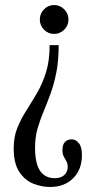

<svg xmlns="http://www.w3.org/2000/svg" viewBox="-20 -589 354 764"><path d="M195.5 -569Q218.5 -569 235.5 -552Q252.5 -535 252.5 -511.5Q252.5 -487.5 235.5 -470.8Q218.5 -454 195.5 -454Q172 -454 155.2 -470.8Q138.5 -487.5 138.5 -511.5Q138.5 -535 155.2 -552Q172 -569 195.5 -569ZM213.5 -409.5Q213.5 -347 204 -299.8Q194.5 -252.5 180.5 -214.5Q166.5 -176.5 152.5 -143Q138.5 -109.5 129 -75.8Q119.5 -42 119.5 -2Q119.5 61.5 139.5 90.8Q159.5 120 198 120Q224 120 236.8 106.5Q249.5 93 249.5 75Q249.5 62 244.2 52.8Q239 43.5 233.8 33.8Q228.5 24 228.5 9Q228.5 -14.5 238.8 -24.5Q249 -34.5 265.5 -34.5Q281.5 -34.5 293.8 -19.5Q306 -4.5 306 28.5Q306 85.5 271.2 120.2Q236.5 155 179 155Q146 155 112.5 141.8Q79 128.5 56.8 95Q34.5 61.5 34.5 1Q34.5 -44.5 49 -80.2Q63.5 -116 84.8 -149.2Q106 -182.5 127.2 -218.8Q148.5 -255 163 -301Q177.5 -347 177.5 -409.5Z"/></svg>

Font: Imbue 10pt Medium
Style: Regular
Weight: 500
Designer: Tyler Finck
Foundry: Etcetera Type Company
Version: Version 1.102; ttfautohint (v1.8.3)